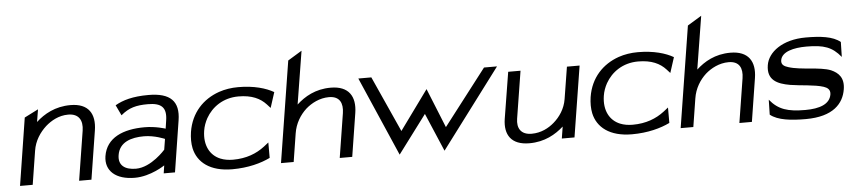

<svg xmlns="http://www.w3.org/2000/svg" viewBox="-41 -874 4954 1117"><g transform="rotate(-5 2436.0 -315.0)"><path d="M39 0H113L144 -196C153 -255 185 -301 221 -334C254 -363 299 -389 354 -389C417 -389 439 -347 430 -289L384 0H456L501 -284C516 -379 478 -443 372 -443C282 -443 217 -405 170 -362L182 -435L101 -394Z M549 -129C536 -44 598 11 709 11C802 11 885 -46 885 -46L878 0H944L991 -299C1009 -410 957 -462 829 -462C737 -462 679 -445 634 -419L663 -358C710 -398 753 -409 821 -409C900 -409 931 -381 919 -305L912 -258C912 -258 856 -277 790 -277C665 -277 566 -236 549 -129ZM626 -129C638 -204 708 -225 782 -225C844 -225 903 -199 903 -199L893 -137C893 -137 810 -41 720 -41C657 -41 616 -68 626 -129Z M1057 -226C1052 -192 1052 -160 1058 -131C1076 -48 1148 11 1278 11C1371 11 1447 -10 1500 -36V-126L1472 -104C1425 -68 1365 -44 1287 -44C1261 -44 1236 -48 1214 -57C1155 -81 1121 -141 1134 -226C1138 -252 1147 -276 1159 -298C1194 -360 1260 -408 1350 -408C1428 -408 1477 -384 1511 -347L1531 -325L1560 -415C1515 -441 1446 -462 1353 -462C1313 -462 1275 -456 1240 -444C1146 -411 1075 -338 1057 -226Z M1563 0H1637L1663 -164C1672 -223 1702 -270 1738 -303C1771 -332 1819 -358 1874 -358C1937 -358 1956 -316 1947 -258L1906 0H1979L2019 -253C2034 -348 1995 -412 1889 -412C1799 -412 1736 -374 1689 -331L1739 -641L1657 -591Z M2054 -451 2255 11 2422 -212 2517 11 2864 -451H2788L2537 -125L2444 -355L2277 -125L2130 -451Z M2882 -142C2868 -51 2907 11 3013 11C3103 11 3167 -27 3214 -69L3203 0H3277L3343 -414H3269L3239 -227C3230 -171 3199 -126 3163 -95C3131 -67 3086 -43 3031 -43C2968 -43 2945 -83 2954 -138L2998 -414H2926Z M3391 -226C3386 -192 3386 -160 3392 -131C3410 -48 3482 11 3612 11C3705 11 3781 -10 3834 -36V-126L3806 -104C3759 -68 3699 -44 3621 -44C3595 -44 3570 -48 3548 -57C3489 -81 3455 -141 3468 -226C3472 -252 3481 -276 3493 -298C3528 -360 3594 -408 3684 -408C3762 -408 3811 -384 3845 -347L3865 -325L3894 -415C3849 -441 3780 -462 3687 -462C3647 -462 3609 -456 3574 -444C3480 -411 3409 -338 3391 -226Z M3897 0H3971L3997 -164C4006 -223 4036 -270 4072 -303C4105 -332 4153 -358 4208 -358C4271 -358 4290 -316 4281 -258L4240 0H4313L4353 -253C4368 -348 4329 -412 4223 -412C4133 -412 4070 -374 4023 -331L4073 -641L3991 -591Z M4434 -321C4420 -235 4478 -208 4554 -195C4614 -185 4695 -184 4747 -167C4768 -160 4786 -148 4782 -120C4773 -63 4712 -42 4629 -42C4527 -42 4472 -59 4422 -120L4420 -33C4464 3 4543 11 4627 11C4788 11 4849 -61 4862 -142C4873 -209 4841 -240 4798 -259C4736 -284 4623 -276 4552 -299C4529 -306 4510 -316 4514 -342C4522 -392 4592 -409 4667 -409C4769 -409 4817 -392 4867 -331L4869 -418C4826 -454 4752 -462 4668 -462C4531 -462 4446 -396 4434 -321Z"/></g></svg>

Font: Charger Sport
Style: DfExtObl
Weight: 400
Designer: Jasper
Foundry: Cannot Into Space Fonts
Version: Version 1.1